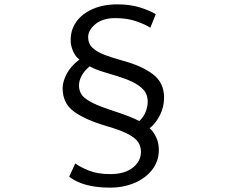

<svg xmlns="http://www.w3.org/2000/svg" viewBox="-20 -796 1040 880"><path d="M669 -669Q648 -683 606 -698Q564 -713 508 -713Q451 -713 417.5 -685.5Q384 -658 384 -626Q384 -596 404 -577Q424 -558 459.5 -544.5Q495 -531 539 -519Q629 -495 680.5 -456Q732 -417 732 -349Q732 -306 713.5 -269Q695 -232 666 -208Q681 -196 694.5 -169.5Q708 -143 708 -109Q708 -57 677.5 -18Q647 21 596.5 42.5Q546 64 484 64Q362 64 297 14L325 -47Q346 -31 386.5 -14.5Q427 2 486 2Q551 2 588.5 -27.5Q626 -57 626 -100Q626 -126 612.5 -145.5Q599 -165 565 -182.5Q531 -200 469 -218Q370 -247 318.5 -285Q267 -323 267 -392Q267 -421 285.5 -457Q304 -493 344 -523Q325 -537 314 -563.5Q303 -590 304 -614Q304 -660 330 -696.5Q356 -733 404.5 -754.5Q453 -776 518 -776Q576 -776 621 -762Q666 -748 694 -731ZM342 -404Q342 -385 351 -367.5Q360 -350 389.5 -332.5Q419 -315 478 -295Q539 -275 571 -262.5Q603 -250 618 -241Q637 -258 647 -282Q657 -306 657 -331Q657 -363 638 -384Q619 -405 588 -420Q557 -435 521 -446Q485 -457 450.5 -467.5Q416 -478 391 -492Q366 -471 354 -448.5Q342 -426 342 -404Z"/></svg>

Font: Source Han Sans SC
Style: Regular
Weight: 400
Designer: Ryoko NISHIZUKA 西塚涼子 (kana, bopomofo & ideographs); Paul D. Hunt (Latin, Greek & Cyrillic); Sandoll Communications 산돌커뮤니
Foundry: Adobe
Version: Version 2.002;hotconv 1.0.116;makeotfexe 2.5.65601; ttfautoh